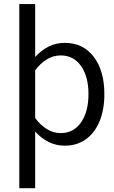

<svg xmlns="http://www.w3.org/2000/svg" viewBox="-20 -725 572 962"><path d="M502.9 -253.4Q502.9 -175.3 478.8 -117.2Q454.6 -59.1 410.2 -27.1Q365.7 4.9 304.7 4.9Q261.2 4.9 224.1 -13.4Q187 -31.7 156.2 -65.9V217.8H76.7V-704.6H156.2V-439.5Q187 -473.6 224.1 -491.9Q261.2 -510.3 304.7 -510.3Q396.5 -510.3 449.7 -440.4Q502.9 -370.6 502.9 -253.4ZM284.2 -447.3Q246.6 -447.3 213.6 -427Q180.7 -406.7 156.2 -372.1V-133.8Q181.2 -99.1 214.1 -78.6Q247.1 -58.1 284.2 -58.1Q348.6 -58.1 386 -111.6Q423.3 -165 423.3 -253.4Q423.3 -341.3 386 -394.3Q348.6 -447.3 284.2 -447.3Z"/></svg>

Font: Estedad-FD Regular
Style: FD-Regular
Weight: 400
Designer: Amin Abedi
Version: Version 7.3